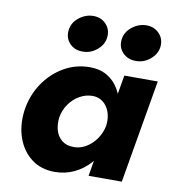

<svg xmlns="http://www.w3.org/2000/svg" viewBox="-80 -764 757 842"><g transform="rotate(10 299.0 -342.5)"><path d="M447 -460 369 0H517L596 -460ZM42 -231Q34 -165 53.5 -110.5Q73 -56 115.5 -23.5Q158 9 219 9Q265 9 304.5 -9.5Q344 -28 374 -61Q404 -94 423.5 -137.5Q443 -181 449 -230Q455 -277 448.5 -320Q442 -363 422.5 -397Q403 -431 370.5 -450.5Q338 -470 292 -470Q230 -470 176.5 -439Q123 -408 87 -353.5Q51 -299 42 -231ZM198 -230Q203 -262 222 -289.5Q241 -317 269.5 -333Q298 -349 329 -348Q350 -347 365.5 -337.5Q381 -328 391.5 -311.5Q402 -295 406 -274.5Q410 -254 407 -231Q403 -207 391 -185Q379 -163 361.5 -146.5Q344 -130 323 -121Q302 -112 280 -113Q250 -113 229.5 -129.5Q209 -146 201.5 -173Q194 -200 198 -230ZM408 -614Q404 -579 426.5 -555.5Q449 -532 484 -532Q519 -531 548 -554.5Q577 -578 581 -611Q585 -646 562.5 -670Q540 -694 505 -694Q471 -694 441.5 -671Q412 -648 408 -614ZM172 -614Q168 -579 190 -555.5Q212 -532 247 -532Q282 -531 311 -554.5Q340 -578 344 -611Q348 -646 326 -670Q304 -694 269 -694Q234 -694 205 -671Q176 -648 172 -614Z"/></g></svg>

Font: Jost
Style: Bold Italic
Weight: 700
Italic angle: -5°
Version: Version 3.710